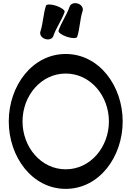

<svg xmlns="http://www.w3.org/2000/svg" viewBox="-20 -1176 844 1227"><path d="M473 -940C491 -994 490 -1052 508 -1106C514 -1124 501 -1146 478 -1153C455 -1161 431 -1152 425 -1134C407 -1080 372 -1034 354 -980C351 -969 374 -952 407 -941C440 -930 469 -930 473 -940ZM321 -946C339 -1000 375 -1046 393 -1100C396 -1110 372 -1128 340 -1139C307 -1150 277 -1150 274 -1140C256 -1086 256 -1028 238 -974C232 -955 246 -934 269 -927C292 -919 315 -928 321 -946ZM764 -400C764 -627 614 -831 400 -831C186 -831 36 -627 36 -400C36 -173 186 31 400 31C614 31 764 -173 764 -400ZM124 -400C124 -564 242 -706 400 -706C558 -706 676 -564 676 -400C676 -236 558 -94 400 -94C242 -94 124 -236 124 -400Z"/></svg>

Font: Nupuram
Style: Bold
Weight: 700
Designer: Santhosh Thottingal (santhosh.thottingal@gmail.com)
Foundry: SMC
Version: Version 1.000